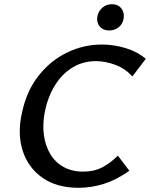

<svg xmlns="http://www.w3.org/2000/svg" viewBox="-20 -882 714 914"><path d="M355 12Q249 12 181 -36.5Q113 -85 87.5 -166Q62 -247 85 -347Q107 -450 164 -522Q221 -594 299.5 -632Q378 -670 465 -670Q522 -670 578 -653Q634 -636 674 -602L610 -518Q576 -556 528.5 -573.5Q481 -591 437 -591Q374 -591 324 -560Q274 -529 240.5 -474Q207 -419 193 -348Q182 -290 189 -239Q196 -188 219.5 -148.5Q243 -109 283 -87Q323 -65 376 -65Q428 -65 467 -85.5Q506 -106 541 -141L596 -69Q533 -25 473.5 -6.5Q414 12 355 12ZM500 -737Q480 -737 466 -746Q452 -755 446 -771Q440 -787 444 -806Q449 -830 468 -846Q487 -862 513 -862Q533 -862 546.5 -852.5Q560 -843 566 -827Q572 -811 568 -791Q563 -766 544 -751.5Q525 -737 500 -737Z"/></svg>

Font: Ysabeau Office SemiBold
Style: Italic
Weight: 600
Italic angle: -12°
Designer: Christian Thalmann (Catharsis Fonts)
Version: Version 2.001;gftools[0.9.30]; featfreeze: tnum,lnum,ss02